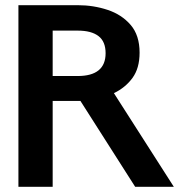

<svg xmlns="http://www.w3.org/2000/svg" viewBox="-20 -720 700 740"><path d="M51 0V-700H280Q340 -700 394.5 -682Q449 -664 483.5 -624Q518 -584 518 -517Q518 -457 490.5 -419.5Q463 -382 419 -361L650 0H501L290 -331Q286 -331 279 -331H183V0ZM183 -427H279Q387 -427 387 -515Q387 -560 359.5 -581Q332 -602 280 -602H183Z"/></svg>

Font: Panamera
Style: Bold
Weight: 700
Designer: Bastien Sozeau
Foundry: NBR — Bastien Sozeau
Version: Version 3.002; ttfautohint (v1.8.4.7-5d5b);gftools[0.9.33]